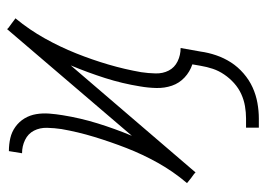

<svg xmlns="http://www.w3.org/2000/svg" viewBox="-124 -441 748 540"><g transform="rotate(-90 250.0 -171.0)"><path d="M161 183V147H187Q204 147 221.5 144Q239 141 255.5 133.5Q272 126 286 113.5Q300 101 310.5 85.5Q321 70 326.5 53.5Q332 37 335 19L339 -4Q318 -11 302 -26Q286 -41 279 -61.5Q272 -82 272.5 -105Q273 -128 277 -151Q285 -201 300.5 -249.5Q316 -298 336 -346L35 5L31 1Q31 1 31 1Q31 1 31 1L20 -7L5 -19Q38 -58 62 -101Q86 -144 103.5 -189Q121 -234 135 -280Q149 -326 157 -372Q160 -392 160.5 -412.5Q161 -433 152.5 -449.5Q144 -466 126.5 -474.5Q109 -483 89 -483L95 -520Q114 -520 131.5 -516Q149 -512 163.5 -501.5Q178 -491 187 -476Q196 -461 199 -443Q202 -425 200.5 -406Q199 -387 196 -369Q188 -319 173 -270.5Q158 -222 138 -174L438 -525L442 -521Q442 -521 442 -521Q442 -521 442 -521L453 -513L469 -501H468Q436 -462 412 -419Q388 -376 370 -331Q352 -286 338.5 -240Q325 -194 317 -148Q314 -128 313.5 -107.5Q313 -87 321.5 -70.5Q330 -54 347.5 -45.5Q365 -37 385 -37L375 19Q372 41 364.5 63Q357 85 344.5 104.5Q332 124 313.5 140Q295 156 274 165.5Q253 175 230.5 179Q208 183 187 183Z"/></g></svg>

Font: Iosevka SS04 XLt Obl
Style: Regular
Weight: 200
Italic angle: -9°
Monospace: yes
Designer: Belleve Invis
Foundry: Belleve Invis
Version: Version 19.0.0; ttfautohint (v1.8.4)